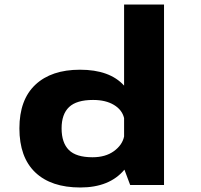

<svg xmlns="http://www.w3.org/2000/svg" viewBox="-20 -820 890 851"><path d="M334.5 -511Q466.5 -511 530 -440.5V-800H707V0H557L531.5 -68Q465.5 11 336 11Q206.5 11 136.2 -56Q66 -123 66 -251Q66 -378 136.8 -444.5Q207.5 -511 334.5 -511ZM253 -251Q253 -187.5 285.2 -155.2Q317.5 -123 390 -123Q447.5 -123 484.8 -150Q522 -177 530 -215V-296.5Q521.5 -333 485 -355Q448.5 -377 392.5 -377Q319.5 -377 286.2 -345.5Q253 -314 253 -251Z"/></svg>

Font: League Mono Wide
Style: Bold
Weight: 700
Width: 8
Designer: Tyler Finck
Foundry: The League of Moveable Type / Tyler Finck
Version: Version 2.210